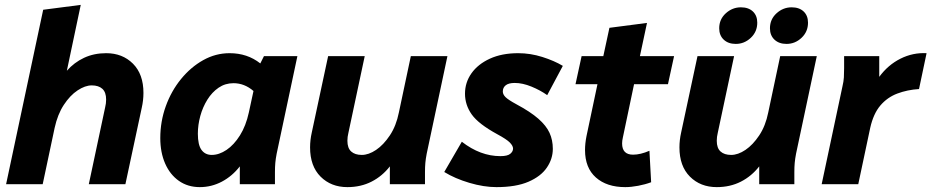

<svg xmlns="http://www.w3.org/2000/svg" viewBox="-20 -755 3818 787"><path d="M5 0 157 -715 311 -735 254 -465Q284 -499 324.5 -518Q365 -537 415 -537Q482 -537 525 -494Q568 -451 568 -374Q568 -344 561 -313L494 0H344L411 -315Q415 -331 415 -347Q415 -377 399.5 -391Q384 -405 356 -405Q329 -405 298 -384.5Q267 -364 241.5 -325Q216 -286 204 -231L155 0Z M637 -189Q637 -257 659.5 -319.5Q682 -382 722 -431Q762 -480 813 -508.5Q864 -537 921 -537Q994 -537 1047 -495L1062 -525H1199L1114 -125Q1110 -104 1108.5 -87.5Q1107 -71 1107 -49V0H963V-73Q932 -33 889.5 -10.5Q847 12 799 12Q750 12 713.5 -13.5Q677 -39 657 -84.5Q637 -130 637 -189ZM791 -207Q791 -161 806 -140.5Q821 -120 848 -120Q878 -120 908.5 -140.5Q939 -161 963.5 -200Q988 -239 1000 -294L1019 -382Q982 -414 937 -414Q903 -414 876 -395.5Q849 -377 830 -346.5Q811 -316 801 -279.5Q791 -243 791 -207Z M1251 -151Q1251 -181 1258 -212L1325 -525H1475L1408 -210Q1404 -194 1404 -178Q1404 -148 1419.5 -134Q1435 -120 1463 -120Q1491 -120 1521.5 -140.5Q1552 -161 1578 -200Q1604 -239 1615 -294L1664 -525H1814L1729 -125Q1725 -104 1723.5 -87.5Q1722 -71 1722 -49V0H1578V-73Q1547 -33 1503 -10.5Q1459 12 1404 12Q1337 12 1294 -31Q1251 -74 1251 -151Z M1801 -50 1873 -174Q1949 -115 2031 -115Q2060 -115 2071.5 -124.5Q2083 -134 2083 -146Q2083 -157 2070 -170.5Q2057 -184 2018 -205Q1941 -247 1913.5 -286Q1886 -325 1886 -371Q1886 -417 1912.5 -454.5Q1939 -492 1988 -514.5Q2037 -537 2104 -537Q2154 -537 2203 -521.5Q2252 -506 2287 -485L2223 -365Q2195 -385 2158.5 -400Q2122 -415 2090 -415Q2065 -415 2053 -405.5Q2041 -396 2041 -380Q2041 -368 2052 -357Q2063 -346 2096 -328Q2154 -297 2186.5 -268.5Q2219 -240 2232.5 -210.5Q2246 -181 2246 -145Q2246 -104 2221.5 -68Q2197 -32 2146 -10Q2095 12 2015 12Q1963 12 1904 -5.5Q1845 -23 1801 -50Z M2339 -410 2364 -525H2453L2478 -641L2632 -661L2603 -525H2743L2718 -410H2579L2533 -191Q2530 -178 2530 -167Q2530 -121 2575 -121Q2605 -121 2642 -137L2649 -8Q2625 1 2596 6.5Q2567 12 2543 12Q2467 12 2422.5 -27.5Q2378 -67 2378 -140Q2378 -167 2384 -197L2429 -410Z M2765 -151Q2765 -181 2772 -212L2839 -525H2989L2922 -210Q2918 -194 2918 -178Q2918 -148 2933.5 -134Q2949 -120 2977 -120Q3005 -120 3035.5 -140.5Q3066 -161 3092 -200Q3118 -239 3129 -294L3178 -525H3328L3243 -125Q3239 -104 3237.5 -87.5Q3236 -71 3236 -49V0H3092V-73Q3061 -33 3017 -10.5Q2973 12 2918 12Q2851 12 2808 -31Q2765 -74 2765 -151ZM2928 -639Q2928 -676 2955 -700.5Q2982 -725 3017 -725Q3048 -725 3066 -708Q3084 -691 3084 -662Q3084 -625 3057.5 -600Q3031 -575 2996 -575Q2965 -575 2946.5 -592.5Q2928 -610 2928 -639ZM3136 -639Q3136 -676 3163 -700.5Q3190 -725 3225 -725Q3256 -725 3274 -708Q3292 -691 3292 -662Q3292 -625 3265.5 -600Q3239 -575 3204 -575Q3173 -575 3154.5 -592.5Q3136 -610 3136 -639Z M3348 0 3433 -400Q3438 -421 3439 -437.5Q3440 -454 3440 -476V-525H3584V-440Q3620 -489 3671 -514.5Q3722 -540 3778 -537L3747 -390Q3699 -387 3658 -371.5Q3617 -356 3588.5 -322.5Q3560 -289 3547 -231L3498 0Z"/></svg>

Font: Radio Canada
Style: Bold Italic
Weight: 700
Italic angle: -12°
Designer: Charles Daoud, Etienne Aubert Bonn, Alexandre Saumier Demers, Jacques Le Bailly
Foundry: Radio-Canada
Version: Version 2.104; ttfautohint (v1.8.4.7-5d5b);gftools[0.9.28.de